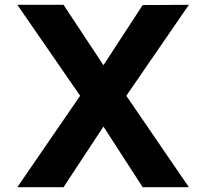

<svg xmlns="http://www.w3.org/2000/svg" viewBox="-20 -760 857 798"><path d="M505 -362 765 18H573L410 -234L244 18H52L313 -362L52 -740H244L410 -489L573 -739L765 -740Z"/></svg>

Font: SUITE Heavy
Style: Regular
Weight: 900
Designer: Sun
Foundry: Sun
Version: Version 2.040